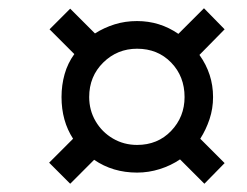

<svg xmlns="http://www.w3.org/2000/svg" viewBox="-20 -591 599 465"><path d="M150 -146 99 -197 157 -255Q129 -298 129 -356Q129 -385 136.5 -411.5Q144 -438 160 -460L100 -520L150 -570L210 -510Q232 -524 257.5 -532Q283 -540 312 -540Q367 -540 412 -509L474 -571L524 -520L463 -458Q496 -412 496 -356Q496 -328 487.5 -302.5Q479 -277 465 -255L524 -196L475 -146L416 -205Q394 -190 367 -181.5Q340 -173 312 -173Q253 -173 208 -204ZM312 -240Q362 -240 394.5 -274Q427 -308 427 -356Q427 -406 394.5 -439.5Q362 -473 312 -473Q264 -473 230 -439.5Q196 -406 196 -356Q196 -324 211.5 -297.5Q227 -271 253.5 -255.5Q280 -240 312 -240Z"/></svg>

Font: Noto Serif ExtraCondensed
Style: Bold Italic
Weight: 700
Width: 2
Italic angle: -12°
Designer: Monotype Design Team
Foundry: Monotype Imaging Inc.
Version: Version 2.013; ttfautohint (v1.8.4.7-5d5b)